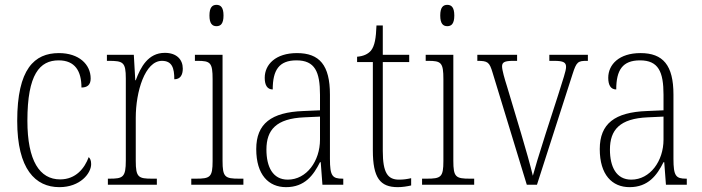

<svg xmlns="http://www.w3.org/2000/svg" viewBox="-20 -762 2895 792"><path d="M225 10C311 10 356 -47 356 -85C356 -100 352 -108 346 -114C329 -68 293 -22 228 -22C144 -22 93 -98 93 -264C93 -456 144 -513 222 -513C290 -513 316 -468 316 -401C339 -401 354 -411 354 -438C354 -497 305 -543 223 -543C122 -543 51 -478 51 -263C51 -64 126 10 225 10Z M425 0H627V-25H608C551 -25 540 -30 540 -99V-276C540 -384 578 -511 648 -511C690 -511 699 -481 699 -435C724 -435 734 -453 734 -479C734 -516 709 -544 660 -544C591 -544 560 -485 540 -431H538L532 -536H421V-511H427C488 -511 499 -506 499 -438V-100C499 -30 487 -25 431 -25H425Z M873 -654C890 -654 902 -664 902 -698C902 -732 890 -742 873 -742C856 -742 844 -732 844 -698C844 -664 856 -654 873 -654ZM769 0H984V-25H967C908 -25 898 -31 898 -99V-536H784V-511H794C848 -511 857 -504 857 -435V-98C857 -31 847 -25 788 -25H769Z M1160 10C1237 10 1273 -39 1300 -93H1303L1310 0H1396V-25H1393C1351 -25 1341 -36 1341 -107V-372C1341 -493 1298 -543 1205 -543C1117 -543 1072 -496 1072 -441C1072 -410 1083 -393 1105 -393C1105 -473 1131 -513 1203 -513C1279 -513 1300 -466 1300 -371V-307L1231 -304C1099 -299 1037 -252 1037 -147C1037 -41 1088 10 1160 10ZM1167 -21C1105 -21 1079 -74 1079 -145C1079 -226 1119 -273 1235 -278L1300 -281V-186C1300 -98 1245 -21 1167 -21Z M1621 10C1639 10 1659 7 1676 3V-27C1658 -23 1644 -21 1626 -21C1580 -21 1559 -48 1559 -139V-506H1668V-536H1559V-657H1533C1531 -605 1526 -573 1510 -553C1498 -539 1479 -530 1453 -528V-506H1518V-142C1518 -28 1548 10 1621 10Z M1825 -654C1842 -654 1854 -664 1854 -698C1854 -732 1842 -742 1825 -742C1808 -742 1796 -732 1796 -698C1796 -664 1808 -654 1825 -654ZM1721 0H1936V-25H1919C1860 -25 1850 -31 1850 -99V-536H1736V-511H1746C1800 -511 1809 -504 1809 -435V-98C1809 -31 1799 -25 1740 -25H1721Z M2012 -462 2153 0H2195L2342 -457C2358 -507 2364 -511 2401 -511H2405V-536H2246V-511H2266C2305 -511 2315 -504 2315 -486C2315 -469 2302 -434 2282 -369L2231 -211C2203 -124 2185 -63 2178 -37C2169 -75 2147 -154 2130 -210L2071 -407C2062 -435 2051 -473 2051 -488C2051 -505 2061 -511 2097 -511H2113V-536H1949V-511C1992 -511 1999 -506 2012 -462Z M2577 10C2654 10 2690 -39 2717 -93H2720L2727 0H2813V-25H2810C2768 -25 2758 -36 2758 -107V-372C2758 -493 2715 -543 2622 -543C2534 -543 2489 -496 2489 -441C2489 -410 2500 -393 2522 -393C2522 -473 2548 -513 2620 -513C2696 -513 2717 -466 2717 -371V-307L2648 -304C2516 -299 2454 -252 2454 -147C2454 -41 2505 10 2577 10ZM2584 -21C2522 -21 2496 -74 2496 -145C2496 -226 2536 -273 2652 -278L2717 -281V-186C2717 -98 2662 -21 2584 -21Z"/></svg>

Font: Noto Serif Thai Condensed ExtraLight
Style: Regular
Weight: 200
Width: 3
Designer: Monotype Design Team
Foundry: Monotype Imaging Inc.
Version: Version 2.002